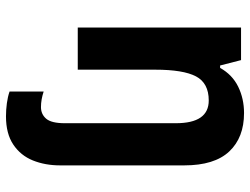

<svg xmlns="http://www.w3.org/2000/svg" viewBox="-117 -479 836 642"><g transform="rotate(90 301.0 -158.0)"><path d="M369 240Q347 240 325 237Q303 234 286 228V114Q313 123 338 123Q362 123 377 105.5Q392 88 392 43V-328Q392 -438 316 -438Q258 -438 235.5 -395.5Q213 -353 213 -259V0H72V-546H181L199 -476H207Q230 -517 270 -536.5Q310 -556 358 -556Q440 -556 486.5 -506.5Q533 -457 533 -356V59Q533 109 516.5 150Q500 191 463.5 215.5Q427 240 369 240Z"/></g></svg>

Font: Noto Sans Gujarati UI SemiCondensed
Style: Bold
Weight: 700
Width: 4
Designer: Jelle Bosma - Monotype Design Team, Universal Thirst
Foundry: Monotype Imaging Inc.
Version: Version 2.106; ttfautohint (v1.8.4.7-5d5b)